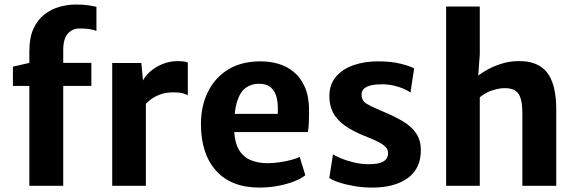

<svg xmlns="http://www.w3.org/2000/svg" viewBox="-20 -842 2612 870"><path d="M113 0V-452.5H38.5V-540L113 -557V-610.5Q113 -671.5 131.8 -712.2Q150.5 -753 181.8 -777Q213 -801 250.2 -811.2Q287.5 -821.5 323.5 -821.5Q358.5 -821.5 383.5 -817.5Q408.5 -813.5 417 -811V-702Q405.5 -706.5 387.5 -709.8Q369.5 -713 340.5 -713Q308 -713 287.2 -689.5Q266.5 -666 266.5 -615V-557H394V-452.5H266.5V0Z M488.5 0V-556.5H620.5L628 -477.5Q638 -497.5 658 -515.5Q682 -537.5 715 -551.2Q748 -565 784.5 -565Q799.5 -565 812.2 -563.5Q825 -562 831 -558.5V-410Q824 -414.5 809.5 -419Q795 -423.5 765.5 -423.5Q729.5 -423.5 703.5 -413.2Q677.5 -403 659.5 -388.5Q649 -380 641 -372.5V0Z M1156 8Q1027.5 8 959 -68.5Q890.5 -145 890.5 -280Q890.5 -361 921.8 -425Q953 -489 1012.5 -526.2Q1072 -563.5 1158 -564Q1201.5 -564.5 1241 -553Q1280.5 -541.5 1311.5 -515.8Q1342.5 -490 1361.2 -447.8Q1380 -405.5 1380.5 -344.5Q1380.5 -314 1379.5 -288Q1378.5 -262 1375 -243.5H1041.5Q1044.5 -194 1062.5 -163.5Q1082 -131 1115.2 -116.8Q1148.5 -102.5 1192.5 -102.5Q1216.5 -102.5 1245 -106.5Q1273.5 -110.5 1299 -117.2Q1324.5 -124 1338 -131L1363.5 -48Q1345 -33 1312.8 -20.2Q1280.5 -7.5 1239.8 0.2Q1199 8 1156 8ZM1238.5 -326Q1241 -366.5 1234.2 -397.2Q1227.5 -428 1208 -445.2Q1188.5 -462.5 1153 -462.5Q1118.5 -462.5 1092.8 -443.5Q1067 -424.5 1053 -378Q1046.5 -356 1043.5 -326Z M1472 -35.5 1489 -143Q1497 -136.5 1521.5 -126Q1546 -115.5 1580 -106.8Q1614 -98 1650 -98Q1695.5 -97.5 1717 -110.2Q1738.5 -123 1738.5 -148.5Q1738.5 -166 1724.2 -179Q1710 -192 1685.5 -203.2Q1661 -214.5 1631 -226.5Q1577 -248 1541.8 -273.5Q1506.5 -299 1489.2 -331.8Q1472 -364.5 1472.5 -408.5Q1473 -460.5 1502.8 -495Q1532.5 -529.5 1582.2 -546.8Q1632 -564 1692.5 -564Q1754 -564 1797.2 -552.8Q1840.5 -541.5 1856.5 -532L1840 -422.5Q1830.5 -430.5 1810 -439.5Q1789.5 -448.5 1763.8 -454.2Q1738 -460 1711.5 -460Q1663 -460 1640.8 -448.2Q1618.5 -436.5 1618.5 -414.5Q1618 -386 1640.8 -372.2Q1663.5 -358.5 1704 -341.5Q1764 -317 1804.8 -292.8Q1845.5 -268.5 1866.2 -237.2Q1887 -206 1887 -161Q1887 -78 1827.5 -35Q1768 8 1667 8Q1624.5 8 1585.2 1.2Q1546 -5.5 1516.2 -15.5Q1486.5 -25.5 1472 -35.5Z M2001.5 0V-812.5H2154V-595L2147 -499.5Q2164 -513 2188.5 -526.5Q2218 -542.5 2253 -553.5Q2288 -564.5 2325 -565Q2416 -567.5 2458.2 -514.5Q2500.5 -461.5 2500.5 -345.5V0H2347V-328Q2347 -394 2328 -419Q2309 -444 2262 -442.5Q2241 -442 2210.5 -432.5Q2180 -423 2154 -401V0Z"/></svg>

Font: Koeln Type Sans
Style: Bold
Weight: 700
Designer: Eben Sorkin
Foundry: Eben Sorkin
Version: Version 2.001